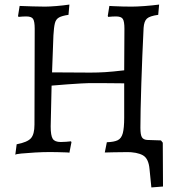

<svg xmlns="http://www.w3.org/2000/svg" viewBox="-20 -666 777 841"><path d="M47 12 53 -34Q100 -43 115.5 -60.5Q131 -78 131 -120L132 -540Q132 -572 125 -583Q118 -594 95 -594Q89 -594 79 -593.5Q69 -593 61 -592L59 -596L66 -640Q89 -639 122.5 -638Q156 -637 177 -637Q196 -637 226.5 -639.5Q257 -642 284 -646L280 -601Q252 -597 238.5 -589.5Q225 -582 220.5 -564.5Q216 -547 214 -511L208 -349L376 -348Q409 -348 441 -350Q473 -352 524 -358L525 -540Q525 -572 518 -583Q511 -594 488 -594Q481 -594 471.5 -593.5Q462 -593 454 -592L452 -596L459 -640Q459 -640 477 -639Q495 -638 518 -637.5Q541 -637 557 -637Q579 -637 613 -639.5Q647 -642 677 -646L673 -601Q636 -596 623.5 -584.5Q611 -573 609 -544Q606 -486 603.5 -422.5Q601 -359 599 -298.5Q597 -238 596 -188Q595 -138 595 -106Q595 -69 604 -56.5Q613 -44 639 -44Q650 -44 663 -45Q676 -46 684 -47L686 -43L677 3Q652 2 615 1Q578 0 554 0Q542 0 521.5 0.5Q501 1 479 1Q457 1 439 2L448 -43Q480 -44 496 -52Q512 -60 518 -83Q524 -106 524 -150V-301Q501 -301 472 -301.5Q443 -302 416 -302Q389 -302 372 -302Q362 -302 335.5 -300.5Q309 -299 274.5 -296.5Q240 -294 206 -291L202 -112Q202 -72 211 -58Q220 -44 246 -44Q257 -44 270 -45Q283 -46 291 -47L293 -43L284 3Q284 2 269 1.5Q254 1 234 0.5Q214 0 199 0Q169 0 133.5 2Q98 4 73 6.5Q48 9 47 12ZM595 -106Q595 -76 601.5 -65Q608 -54 625 -53L685 -51L693 -41L694 151L643 155L635 75Q631 28 605.5 14Q580 0 533 0Z"/></svg>

Font: Alegreya
Style: Regular
Weight: 400
Designer: Juan Pablo del Peral
Foundry: Huerta Tipografica
Version: Version 2.009